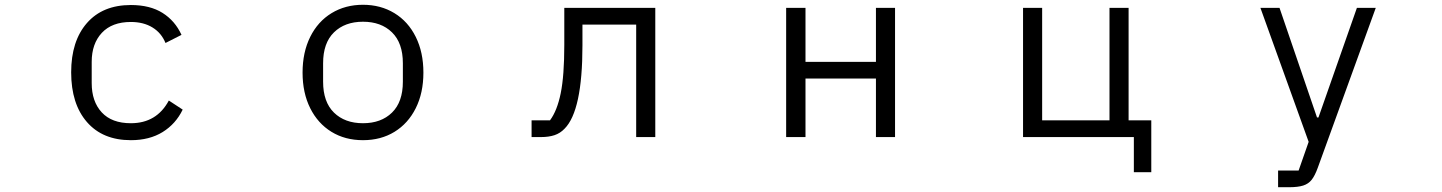

<svg xmlns="http://www.w3.org/2000/svg" viewBox="-20 -574 6040 804"><path d="M278 -271Q278 -402 344 -477.5Q410 -553 528 -553Q608 -553 660.5 -520Q713 -487 740 -428L673 -394Q656 -436 618.5 -459Q581 -482 528 -482Q449 -482 406.5 -436.5Q364 -391 364 -315V-226Q364 -149 406 -103.5Q448 -58 528 -58Q636 -58 687 -153L745 -115Q716 -55 661 -21Q606 13 528 13Q410 13 344 -63Q278 -139 278 -271Z M1247 -270Q1247 -355 1279 -419.5Q1311 -484 1368.5 -519Q1426 -554 1500 -554Q1574 -554 1631.5 -519Q1689 -484 1721 -419.5Q1753 -355 1753 -270Q1753 -185 1721 -121Q1689 -57 1632 -22Q1575 13 1500 13Q1425 13 1368 -22Q1311 -57 1279 -121Q1247 -185 1247 -270ZM1667 -232V-309Q1667 -394 1621.5 -438.5Q1576 -483 1500 -483Q1424 -483 1378.5 -438.5Q1333 -394 1333 -309V-232Q1333 -147 1378.5 -102.5Q1424 -58 1500 -58Q1576 -58 1621.5 -102.5Q1667 -147 1667 -232Z M2206 0V-70H2283Q2313 -110 2328 -183.5Q2343 -257 2343 -386V-541H2724V0H2644V-471H2419V-384Q2419 -110 2344 -35Q2326 -16 2302 -8Q2278 0 2245 0Z M3353 0H3272V-541H3353V-315H3648V-541H3728V0H3648V-245H3353Z M4801 147H4728V0H4264V-541H4344V-70H4626V-541H4706V-70H4801Z M5332 210V140H5418L5460 20L5258 -541H5338L5495 -82H5501L5662 -541H5741L5498 129Q5486 162 5472.5 179Q5459 196 5437 203Q5415 210 5377 210Z"/></svg>

Font: IBM Plex Sans JP
Style: Regular
Weight: 400
Designer: Mike Abbink; Paul van der Laan; Pieter van Rosmalen; Wujin Sim; Yejin Wi; Jinhee Kim; Boomi Park; Yona Kim; Kichan Ma
Foundry: Sandoll Inc.
Version: Version 1.001